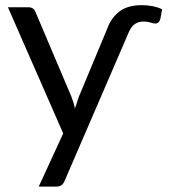

<svg xmlns="http://www.w3.org/2000/svg" viewBox="-20 -534 644 726"><path d="M192.5 171.5H126.5L219 -29.5L10 -506.5H87Q108 -506.5 114.5 -488L250 -168.5Q258.5 -147 263.5 -124Q270.5 -146.5 278.5 -169L385.5 -425.5Q399 -464.5 430.2 -489.5Q461.5 -514.5 516 -514.5Q560.5 -514.5 593 -499L586.5 -463Q581.5 -445 566 -445Q561 -445 554 -447.5Q548.5 -449 541 -450.8Q533.5 -452.5 522.5 -452.5Q505 -452.5 491.5 -444.2Q478 -436 468 -414.5L224.5 149.5Q220.5 160 213 165.8Q205.5 171.5 192.5 171.5Z"/></svg>

Font: Verano Sans
Style: Regular
Weight: 400
Designer: Lukasz Dziedzic with Adam Twardoch and Botio Nikoltchev
Foundry: tyPoland Lukasz Dziedzic
Version: Version 3.001;December 28, 2019;FontCreator 12.0.0.2547 64-b